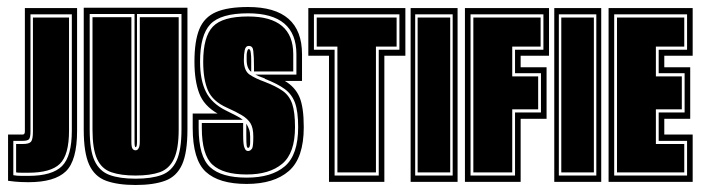

<svg xmlns="http://www.w3.org/2000/svg" viewBox="-20 -519 2005 548"><path d="M61 1Q55 1 39.5 0.5Q24 0 3 -3V-135H45Q51 -135 51 -144V-496H200V-146Q200 -61 168 -30Q136 1 61 1ZM42 -17H61Q129 -17 157 -45Q185 -73 185 -146V-478H67V-144Q67 -127 63 -122Q59 -117 45 -117H18V-19Q23 -18 29 -17.5Q35 -17 42 -17ZM43 -26Q29 -26 26 -27V-108H45Q63 -108 68.5 -114.5Q74 -121 74 -144V-469H177V-146Q177 -77 151 -51.5Q125 -26 61 -26Z M367 9Q316 9 283 -3Q250 -15 234.5 -49Q219 -83 219 -149V-497H515V-150Q515 -83 499.5 -49Q484 -15 451 -3Q418 9 367 9ZM367 -9Q412 -9 441 -19.5Q470 -30 484 -60.5Q498 -91 498 -150V-479H371V-114Q371 -99 367 -99Q364 -99 364 -114V-479H236V-149Q236 -90 250 -60Q264 -30 293 -19.5Q322 -9 367 -9ZM367 -18Q325 -18 297.5 -27.5Q270 -37 257 -65.5Q244 -94 244 -149V-470H355V-114Q355 -100 358 -95Q361 -90 367 -90Q372 -90 375 -95Q379 -101 379 -114V-470H490V-150Q490 -94 476.5 -65.5Q463 -37 436 -27.5Q409 -18 367 -18Z M684 6Q605 6 567.5 -28.5Q530 -63 530 -154V-195H601Q562 -217 548.5 -253Q535 -289 535 -343Q535 -402 549 -436Q563 -470 596.5 -484.5Q630 -499 688 -499Q842 -499 842 -364V-288H793Q822 -271 834.5 -242.5Q847 -214 847 -156Q847 -68 804.5 -31Q762 6 684 6ZM684 -12Q755 -12 793 -44.5Q831 -77 831 -156Q831 -201 822 -225.5Q813 -250 792.5 -265Q772 -280 736 -294V-295L728 -298Q722 -300 717.5 -302Q713 -304 709 -306H826V-364Q826 -481 688 -481Q610 -481 580.5 -450Q551 -419 551 -343Q551 -291 567.5 -257.5Q584 -224 624 -204L652 -190Q666 -183 673 -177H547V-154Q547 -72 579.5 -42Q612 -12 684 -12ZM684 -21Q617 -21 586.5 -49Q556 -77 556 -154V-168H674V-135Q674 -104 678 -97Q681 -88 688 -88Q695 -88 700 -96Q703 -104 703 -129Q703 -154 695 -167Q687 -180 670.5 -190Q654 -200 627 -212Q587 -230 573.5 -261Q560 -292 560 -343Q560 -414 587.5 -443Q615 -472 688 -472Q817 -472 817 -364V-315H705V-326Q705 -342 704.5 -353.5Q704 -365 703 -373Q702 -388 690 -388Q681 -388 678.5 -376Q676 -364 676 -348Q676 -317 692.5 -306Q709 -295 734 -286Q768 -273 787 -259.5Q806 -246 814 -222.5Q822 -199 822 -156Q822 -82 785.5 -51.5Q749 -21 684 -21ZM697 -314Q684 -324 684 -348Q684 -355 684 -360.5Q684 -366 685 -370Q687 -379 690 -379Q695 -379 696 -366Q697 -359 697 -349Q697 -339 697 -326ZM688 -97Q685 -97 684 -104Q683 -108 683 -135V-166Q688 -158 691 -149.5Q694 -141 694 -129Q694 -119 694 -112.5Q694 -106 693 -103Q692 -97 688 -97Z M919 0V-360H860V-496H1137V-360H1077V0ZM935 -18H1061V-377H1120V-478H876V-377H935ZM943 -27V-386H884V-469H1112V-386H1053V-27Z M1152 0V-496H1286V0ZM1165 -18H1272V-478H1165ZM1172 -27V-469H1265V-27Z M1307 0V-496H1547V-360H1466V-327H1540V-180H1466V0ZM1323 -18H1450V-198H1524V-310H1450V-377H1531V-478H1323ZM1331 -27V-469H1523V-386H1442V-301H1516V-207H1442V-27Z M1562 0V-496H1696V0ZM1575 -18H1682V-478H1575ZM1582 -27V-469H1675V-27Z M1717 0V-496H1957V-360H1876V-327H1950V-180H1876V-135H1957V0ZM1733 -18H1941V-117H1860V-198H1934V-310H1860V-377H1941V-478H1733ZM1741 -27V-469H1933V-386H1852V-301H1926V-207H1852V-108H1933V-27Z"/></svg>

Font: Alumni Sans Collegiate One SC
Style: Regular
Weight: 400
Designer: Robert E. Leuschke
Foundry: Robert E. Leuschke
Version: Version 1.100